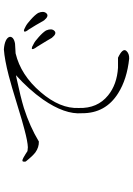

<svg xmlns="http://www.w3.org/2000/svg" viewBox="140 -868 719 1040"><g transform="rotate(-90 500.0 -348.5)"><path d="M221.7 -557.6 201.2 -559.6 184.6 -570.3Q161.1 -585 153.3 -586.9Q140.6 -589.8 144.5 -569.3Q174.8 -531.2 194.3 -516.6Q221.7 -497.1 252.9 -498Q334 -546.9 434.6 -579.1Q492.2 -596.7 592.8 -618.2L612.3 -622.1Q534.2 -551.8 480.5 -475.6Q398.4 -357.4 406.2 -264.6Q405.3 -136.7 514.6 -68.4Q590.8 -20.5 702.1 -8.8Q729.5 -7.8 744.1 -24.4Q760.7 -43.9 707 -69.3H652.3Q561.5 -75.2 502.9 -123Q431.6 -180.7 434.6 -281.2Q429.7 -382.8 520.5 -488.3Q612.3 -595.7 730.5 -624L782.2 -627Q801.8 -629.9 812.5 -638.7Q822.3 -647.5 819.3 -658.2Q815.4 -668.9 799.8 -676.8Q781.2 -685.5 752 -687.5Q696.3 -683.6 609.4 -661.1Q556.6 -647.5 449.2 -614.3Q357.4 -585.9 318.4 -576.2Q252.9 -558.6 221.7 -557.6ZM877 -569.3 861.3 -577.1Q850.6 -581.1 848.6 -576.2Q845.7 -570.3 860.4 -551.8Q874 -530.3 883.8 -513.7Q889.6 -503.9 899.4 -486.3L909.2 -469.7Q932.6 -441.4 947.3 -457Q961.9 -472.7 949.2 -502Q938.5 -519.5 913.1 -542Q890.6 -562.5 877 -569.3ZM781.2 -526.4 766.6 -534.2Q755.9 -538.1 753.9 -534.2Q751 -528.3 765.6 -508.8Q775.4 -493.2 784.2 -478.5Q789.1 -470.7 797.9 -456.1L814.5 -427.7Q837.9 -398.4 852.5 -414.1Q867.2 -428.7 854.5 -459Q843.8 -476.6 818.4 -499Q794.9 -520.5 781.2 -526.4Z"/></g></svg>

Font: BatangChe
Style: Regular
Weight: 400
Monospace: yes
Version: Version 2.21